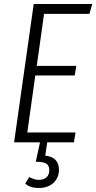

<svg xmlns="http://www.w3.org/2000/svg" viewBox="-20 -705 477 951"><path d="M422.9 -636.2H198.2L162.1 -378.9H357.9L350.1 -331.1H154.8L115.2 -48.8H354L346.2 0H213.9L204.1 65.9Q272 73.2 272 136.2Q272 175.3 244.9 200.7Q217.8 226.1 171.9 226.1Q128.4 226.1 105 204.1L125 171.9Q150.4 186 171.9 186Q195.3 186 209.7 173.8Q224.1 161.6 224.1 138.2Q224.1 115.2 209.7 105.7Q195.3 96.2 157.2 96.2L178.2 0H49.8L147 -685.1H437Z"/></svg>

Font: Fira Sans Compressed Light
Style: Italic
Weight: 300
Width: 3
Italic angle: -8°
Designer: Carrois Corporate & Edenspiekermann AG
Foundry: Carrois Corporate GbR & Edenspiekermann AG
Version: Version 4.203;PS 004.203;hotconv 1.0.88;makeotf.lib2.5.64775